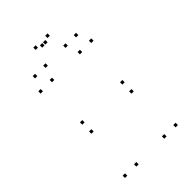

<svg xmlns="http://www.w3.org/2000/svg" viewBox="-277 -1058 1175 1175"><g transform="rotate(-45 310.0 -470.5)"><path d="M539 10V-10H519V10ZM539 -720V-740H519V-720ZM440.8 -720V-740H420.8V-720ZM440.8 10V-10H420.8V10ZM199.2 10V-10H179.2V10ZM199.2 -720V-740H179.2V-720ZM101 -720V-740H81V-720ZM101 10V-10H81V10ZM493.8 -326.7V-346.7H473.8V-326.7ZM493.8 -405.5V-425.5H473.8V-405.5ZM146.8 -405.5V-425.5H126.8V-405.5ZM146.8 -326.7V-346.7H126.8V-326.7ZM233.5 -810V-830H213.5V-810ZM333.3 -912V-932H313.3V-912ZM306.7 -912V-932H286.7V-912ZM406.5 -810V-830H386.5V-810ZM497.5 -810V-830H477.5V-810ZM371.5 -930.7V-950.7H351.5V-930.7ZM268.5 -930.7V-950.7H248.5V-930.7ZM142.5 -810V-830H122.5V-810Z"/></g></svg>

Font: Monaspace Krypton Dots Var
Style: Regular
Weight: 400
Designer: Riley Cran and the Lettermatic Team
Version: Version 1.100 (Monaspace Krypton Dots)